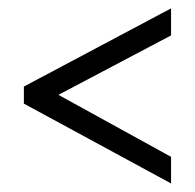

<svg xmlns="http://www.w3.org/2000/svg" viewBox="-20 -508 458 451"><path d="M36.1 -264.6V-304.7L381.8 -488.3V-424.8L117.2 -285.2L381.8 -139.6V-77.1Z"/></svg>

Font: Post No Bills Colombo Medium
Style: Regular
Weight: 500
Designer: Kosala Senevirathne, Siva Puranthara, Lasantha Premarathna, Tharique Azeez
Foundry: Mooniak
Version: Version 1.220 ; ttfautohint (v1.6)